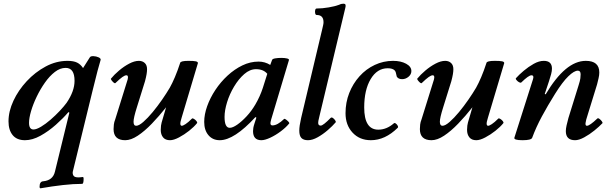

<svg xmlns="http://www.w3.org/2000/svg" viewBox="-20 -745 3295 1038"><path d="M199 273Q194 273 194 264Q194 236 214 235Q266 230 277 183L355 -136L350 -139Q322 -106 282 -70.5Q242 -35 198.5 -11Q155 13 115 13Q71 13 48.5 -14.5Q26 -42 26 -89Q26 -143 52.5 -200Q79 -257 124.5 -306Q170 -355 227 -385.5Q284 -416 345 -416Q378 -416 397 -406.5Q416 -397 429 -377L465 -434Q469 -442 484.5 -441.5Q500 -441 513 -435Q526 -429 524 -421Q517 -399 507.5 -362.5Q498 -326 480 -253L374 181Q371 193 376.5 203.5Q382 214 403 214Q407 214 413.5 213.5Q420 213 427 212Q432 211 432 222Q432 249 424 249Q377 249 319.5 255.5Q262 262 199 273ZM161 -45Q177 -45 202 -60Q227 -75 253.5 -98Q280 -121 303 -145.5Q326 -170 340 -189Q383 -252 383 -308Q383 -378 335 -378Q305 -378 276.5 -356Q248 -334 223 -298.5Q198 -263 178.5 -222.5Q159 -182 148 -144.5Q137 -107 137 -81Q137 -45 161 -45Z M657 13Q594 13 594 -47Q594 -58 595.5 -71.5Q597 -85 603 -100L670 -315Q676 -338 663 -338Q655 -338 641.5 -328.5Q628 -319 604 -296Q601 -293 594.5 -298.5Q588 -304 583 -311Q578 -318 580 -320Q597 -341 623.5 -363.5Q650 -386 678.5 -401Q707 -416 731 -416Q750 -416 762.5 -404.5Q775 -393 775 -371Q775 -359 772.5 -344Q770 -329 764 -306L720 -165Q702 -108 702 -87Q702 -65 716 -65Q731 -65 755 -86Q779 -107 805.5 -139Q832 -171 856.5 -206.5Q881 -242 898 -271Q911 -294 925.5 -328Q940 -362 954 -405Q956 -416 999 -416Q1027 -416 1038.5 -413.5Q1050 -411 1050 -404L962 -109Q954 -84 955 -74.5Q956 -65 963 -65Q969 -65 983 -74Q997 -83 1018 -104Q1021 -107 1029 -102Q1037 -97 1042.5 -90Q1048 -83 1045 -79Q1029 -59 1002.5 -38Q976 -17 947.5 -2Q919 13 899 13Q874 13 861.5 -2.5Q849 -18 849 -43Q849 -53 850.5 -66Q852 -79 861 -107L878 -165Q840 -117 801 -76.5Q762 -36 725 -11.5Q688 13 657 13Z M1168 13Q1130 13 1107 -14Q1084 -41 1084 -86Q1084 -126 1100 -171Q1116 -216 1144.5 -259Q1173 -302 1210.5 -336.5Q1248 -371 1290.5 -391.5Q1333 -412 1378 -412Q1412 -412 1441 -394L1451 -421Q1453 -427 1468 -429.5Q1483 -432 1501 -432Q1519 -432 1531.5 -429Q1544 -426 1542 -420L1446 -99Q1442 -84 1442 -79Q1442 -67 1453 -67Q1480 -67 1516 -102Q1519 -104 1526.5 -98.5Q1534 -93 1540 -86.5Q1546 -80 1543 -77Q1526 -56 1498 -35Q1470 -14 1441 -0.5Q1412 13 1393 13Q1348 13 1348 -36Q1348 -44 1349.5 -53.5Q1351 -63 1356 -78L1366 -109L1361 -112Q1246 13 1168 13ZM1222 -54Q1238 -54 1262.5 -71Q1287 -88 1313.5 -116.5Q1340 -145 1361 -181Q1386 -224 1401 -270L1425 -346Q1404 -371 1364 -371Q1331 -371 1300.5 -344.5Q1270 -318 1245.5 -277Q1221 -236 1207.5 -192Q1194 -148 1194 -113Q1194 -54 1222 -54Z M1645 13Q1621 13 1609.5 1Q1598 -11 1598 -39Q1598 -63 1608 -107L1722 -587Q1725 -600 1727 -609Q1729 -618 1729 -625Q1729 -664 1692 -664Q1686 -664 1684 -673Q1682 -682 1684 -690.5Q1686 -699 1692 -699Q1722 -699 1757 -705Q1792 -711 1813 -719Q1821 -723 1827 -724Q1833 -725 1838 -725Q1853 -725 1847 -703L1707 -117Q1699 -88 1700.5 -77Q1702 -66 1714 -66Q1727 -66 1768 -108Q1773 -112 1780 -107Q1787 -102 1792 -94.5Q1797 -87 1795 -84Q1778 -64 1752 -41.5Q1726 -19 1697.5 -3Q1669 13 1645 13Z M1985 13Q1924 13 1886 -28Q1848 -69 1848 -133Q1848 -191 1868 -242Q1888 -293 1923.5 -332.5Q1959 -372 2006 -394Q2053 -416 2105 -416Q2147 -416 2175.5 -400.5Q2204 -385 2204 -361Q2204 -343 2188.5 -330Q2173 -317 2154 -317Q2133 -317 2125 -331Q2120 -359 2114 -364Q2103 -376 2076 -376Q2019 -376 1984 -317.5Q1949 -259 1949 -164Q1949 -44 2025 -44Q2070 -44 2109 -78Q2113 -82 2119.5 -77.5Q2126 -73 2130 -65.5Q2134 -58 2130 -54Q2062 13 1985 13Z M2313 13Q2250 13 2250 -47Q2250 -58 2251.5 -71.5Q2253 -85 2259 -100L2326 -315Q2332 -338 2319 -338Q2311 -338 2297.5 -328.5Q2284 -319 2260 -296Q2257 -293 2250.5 -298.5Q2244 -304 2239 -311Q2234 -318 2236 -320Q2253 -341 2279.5 -363.5Q2306 -386 2334.5 -401Q2363 -416 2387 -416Q2406 -416 2418.5 -404.5Q2431 -393 2431 -371Q2431 -359 2428.5 -344Q2426 -329 2420 -306L2376 -165Q2358 -108 2358 -87Q2358 -65 2372 -65Q2387 -65 2411 -86Q2435 -107 2461.5 -139Q2488 -171 2512.5 -206.5Q2537 -242 2554 -271Q2567 -294 2581.5 -328Q2596 -362 2610 -405Q2612 -416 2655 -416Q2683 -416 2694.5 -413.5Q2706 -411 2706 -404L2618 -109Q2610 -84 2611 -74.5Q2612 -65 2619 -65Q2625 -65 2639 -74Q2653 -83 2674 -104Q2677 -107 2685 -102Q2693 -97 2698.5 -90Q2704 -83 2701 -79Q2685 -59 2658.5 -38Q2632 -17 2603.5 -2Q2575 13 2555 13Q2530 13 2517.5 -2.5Q2505 -18 2505 -43Q2505 -53 2506.5 -66Q2508 -79 2517 -107L2534 -165Q2496 -117 2457 -76.5Q2418 -36 2381 -11.5Q2344 13 2313 13Z M2805 13Q2756 13 2761 -1L2861 -315Q2869 -338 2853 -338Q2838 -338 2798 -299Q2794 -296 2786 -300.5Q2778 -305 2772 -312.5Q2766 -320 2770 -323Q2786 -341 2811.5 -362.5Q2837 -384 2865.5 -400Q2894 -416 2920 -416Q2964 -416 2964 -374Q2964 -361 2959.5 -344Q2955 -327 2948 -306L2925 -237L2930 -235Q3037 -416 3147 -416Q3220 -416 3220 -353Q3220 -339 3216 -322Q3212 -305 3208 -289L3158 -127Q3147 -94 3145.5 -79.5Q3144 -65 3153 -65Q3168 -65 3209 -104Q3213 -108 3220.5 -102.5Q3228 -97 3233.5 -89.5Q3239 -82 3237 -79Q3220 -61 3193.5 -39.5Q3167 -18 3138.5 -2.5Q3110 13 3089 13Q3039 13 3039 -36Q3039 -49 3043 -67Q3047 -85 3053 -107L3108 -284Q3116 -309 3117.5 -321.5Q3119 -334 3119 -343Q3119 -363 3104 -363Q3084 -363 3052.5 -332.5Q3021 -302 2981 -238Q2941 -174 2909.5 -115.5Q2878 -57 2857 0Q2852 13 2805 13Z"/></svg>

Font: Junicode SmExp
Style: Bold Italic
Weight: 700
Width: 6
Italic angle: -11°
Designer: Peter S. Baker
Version: Version 2.205; ttfautohint (v1.8.4)